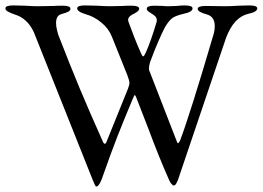

<svg xmlns="http://www.w3.org/2000/svg" viewBox="-20 -673 970 709"><path d="M321 -12 105 -554Q81 -606 33 -620Q16 -626 8 -631Q0 -636 0 -642Q0 -653 29 -653L71 -652Q101 -650 118 -650L178 -651Q191 -652 211 -652Q240 -652 240 -641Q240 -634 232.5 -630Q225 -626 207 -621Q187 -616 187 -588Q187 -575 190.5 -562Q194 -549 195 -545Q240 -429 274 -347.5Q308 -266 359 -152Q363 -142 367 -142Q371 -142 374 -151L452 -344Q458 -359 458 -367Q458 -375 450 -396L393 -538Q381 -568 354 -590Q327 -612 298 -620Q281 -625 273 -630.5Q265 -636 265 -642Q265 -653 294 -653L337 -652Q369 -650 388 -650L434 -651Q446 -652 465 -652Q494 -652 494 -641Q494 -636 489.5 -632Q485 -628 476 -623Q453 -613 453 -599Q453 -597 455 -591Q462 -571 475.5 -536.5Q489 -502 500 -478Q501 -476 503.5 -470.5Q506 -465 509 -465Q512 -465 518 -478Q538 -523 558 -591Q559 -594 559 -598Q559 -607 553.5 -612.5Q548 -618 538 -624Q537 -625 532 -628Q527 -631 524.5 -634Q522 -637 522 -641Q522 -652 551 -652L583 -651Q589 -650 603 -650L632 -651Q650 -653 662 -653Q691 -653 691 -642Q691 -629 658 -622Q628 -615 616 -606Q604 -597 590 -574Q582 -560 565.5 -522Q549 -484 537 -451Q533 -442 531 -430Q529 -418 531 -413L634 -148Q636 -144 637 -144Q640 -144 645 -154Q683 -255 767 -541Q773 -559 773 -577Q773 -612 743 -620Q710 -629 710 -640Q710 -651 739 -651L811 -650Q830 -650 862 -652L901 -653Q930 -653 930 -642Q930 -629 897 -622Q844 -610 815 -534L638 -11Q636 -5 631.5 3.5Q627 12 622 12Q618 12 613 6Q608 0 605 -7Q568 -90 527 -200L482 -316Q479 -322 478 -322Q476 -322 471 -310Q437 -229 413.5 -169Q390 -109 357 -15Q353 -3 347 6.5Q341 16 335 16Q332 16 321 -12Z"/></svg>

Font: EB Garamond
Style: Regular
Weight: 400
Designer: Georg Duffner and Octavio Pardo
Foundry: Georg Duffner
Version: Version 1.000; ttfautohint (v1.6)